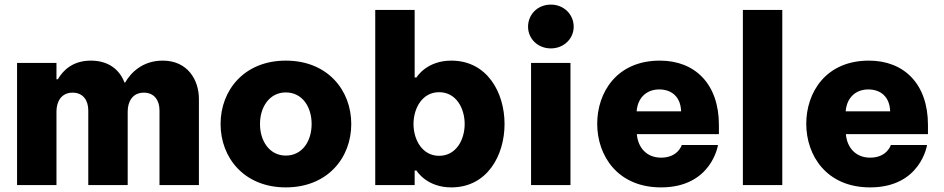

<svg xmlns="http://www.w3.org/2000/svg" viewBox="-20 -803 4094 833"><path d="M225 0V-319C225 -361 245 -401 295 -401C341 -401 363 -367 363 -324V0H534V-319C534 -361 554 -401 604 -401C650 -401 672 -367 672 -324V0H843V-374C843 -455 795 -540 686 -540C598 -540 547 -487 523 -445H520C500 -498 454 -540 374 -540C299 -540 255 -501 231 -459H225V-530H54V0Z M1220 10C1401 10 1504 -118 1504 -265C1504 -412 1401 -540 1220 -540C1040 -540 937 -412 937 -265C937 -118 1040 10 1220 10ZM1220 -128C1150 -128 1108 -190 1108 -265C1108 -340 1150 -402 1220 -402C1291 -402 1332 -340 1332 -265C1332 -190 1291 -128 1220 -128Z M1938 10C2094 10 2169 -129 2169 -265C2169 -401 2094 -540 1938 -540C1835 -540 1791 -474 1787 -467H1779V-760H1608V0H1779V-63H1787C1791 -56 1835 10 1938 10ZM1885 -127C1811 -127 1774 -198 1774 -265C1774 -332 1811 -403 1885 -403C1960 -403 1996 -332 1996 -265C1996 -198 1960 -127 1885 -127Z M2370 -593C2427 -593 2469 -636 2469 -687C2469 -740 2427 -783 2370 -783C2312 -783 2271 -740 2271 -687C2271 -636 2312 -593 2370 -593ZM2455 0V-530H2284V0Z M2848 10C3068 10 3095 -174 3095 -174H2938C2938 -174 2922 -119 2848 -119C2783 -119 2747 -166 2743 -221H3099V-261C3099 -439 2995 -540 2843 -540C2654 -540 2571 -400 2571 -266C2571 -128 2659 10 2848 10ZM2742 -320C2747 -382 2788 -415 2840 -415C2894 -415 2933 -383 2935 -320Z M3374 0V-760H3203V0Z M3755 10C3975 10 4002 -174 4002 -174H3845C3845 -174 3829 -119 3755 -119C3690 -119 3654 -166 3650 -221H4006V-261C4006 -439 3902 -540 3750 -540C3561 -540 3478 -400 3478 -266C3478 -128 3566 10 3755 10ZM3649 -320C3654 -382 3695 -415 3747 -415C3801 -415 3840 -383 3842 -320Z"/></svg>

Font: Be Vietnam Pro ExtraBold
Style: Regular
Weight: 800
Designer: Lam Bao, Tony Le, Vietanh Nguyen
Foundry: Yellow Type Foundry
Version: Version 1.002